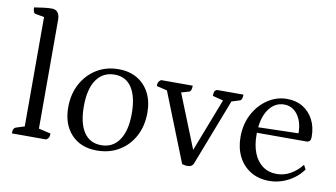

<svg xmlns="http://www.w3.org/2000/svg" viewBox="-75 -904 1900 1085"><g transform="rotate(10 875.5 -361.0)"><path d="M42 0Q42 -17 46 -25Q50 -33 58 -36L118 -55L107 -41V-692L119 -677L57 -688Q42 -691 42 -723Q75 -728 98 -731Q121 -734 142 -734Q188 -734 188 -676V-43L176 -56L257 -37Q257 -22 253.5 -14.5Q250 -7 239 0Z M531 12Q438 12 384 -46Q330 -104 330 -201Q330 -276 361.5 -335Q393 -394 448 -428Q503 -462 574 -462Q636 -462 681 -435.5Q726 -409 751 -361Q776 -313 776 -248Q776 -172 745 -113.5Q714 -55 658.5 -21.5Q603 12 531 12ZM550 -22Q617 -22 653.5 -76Q690 -130 690 -227Q690 -324 656 -376Q622 -428 557 -428Q490 -428 453 -374.5Q416 -321 416 -222Q416 -125 450.5 -73.5Q485 -22 550 -22Z M1050 9Q1043 9 1034 7Q1025 5 1020 4L859 -401L877 -388L802 -406Q802 -421 806 -428.5Q810 -436 820 -443H1002Q1002 -410 986 -406L926 -389L939 -406L1079 -57H1056L1189 -401L1194 -388L1124 -406Q1124 -424 1127.5 -431.5Q1131 -439 1141 -443H1293Q1293 -426 1289 -417.5Q1285 -409 1277 -407L1220 -389L1238 -407L1086 -13Q1078 9 1050 9Z M1520 12Q1459 12 1413.5 -15.5Q1368 -43 1343 -92Q1318 -141 1318 -205Q1318 -278 1348.5 -336Q1379 -394 1430 -428Q1481 -462 1541 -462Q1593 -462 1631.5 -438.5Q1670 -415 1692 -373Q1714 -331 1714 -276Q1714 -257 1707 -250.5Q1700 -244 1691 -244H1376V-275L1648 -282L1637 -271Q1639 -319 1625.5 -354Q1612 -389 1587.5 -408.5Q1563 -428 1530 -428Q1475 -428 1440 -377Q1405 -326 1405 -233Q1405 -173 1422.5 -128.5Q1440 -84 1474 -59Q1508 -34 1556 -34Q1596 -34 1633 -54.5Q1670 -75 1699 -112L1712 -87Q1691 -57 1660 -34.5Q1629 -12 1593.5 0Q1558 12 1520 12Z"/></g></svg>

Font: Pitagon Serif
Style: Regular
Weight: 400
Designer: Travis Tran
Foundry: Pitagon
Version: Version 1.000;gftools[0.9.26]